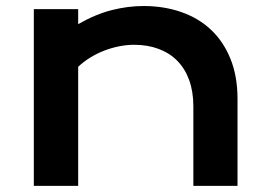

<svg xmlns="http://www.w3.org/2000/svg" viewBox="-20 -606 881 626"><path d="M90.3 -576.2H234.9V-527.3Q292.5 -560.1 345 -573.2Q397.5 -586.4 447.8 -586.4Q513.7 -586.4 569.8 -567.1Q626 -547.9 667 -509.8Q708 -471.7 731.2 -414.8Q754.4 -357.9 754.4 -283.2V0H610.4V-259.8Q610.4 -307.1 596.9 -344.5Q583.5 -381.8 558.3 -407.5Q533.2 -433.1 497.3 -446.5Q461.4 -460 417 -460Q393.6 -460 368.9 -455.1Q344.2 -450.2 320.6 -441.2Q296.9 -432.1 274.9 -418.7Q252.9 -405.3 234.9 -388.2V0H90.3Z"/></svg>

Font: Krona One
Style: Regular
Weight: 400
Version: Version 1.003